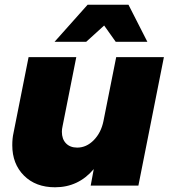

<svg xmlns="http://www.w3.org/2000/svg" viewBox="-20 -786 722 813"><path d="M32 -171Q32 -200 37 -222L101 -544H303L245 -252Q242 -239 242 -228Q242 -197 259.5 -179Q277 -161 307 -161Q346 -161 377 -192.5Q408 -224 418 -273L472 -544H674L566 0H364L377 -70Q312 7 213 7Q131 7 81.5 -42.5Q32 -92 32 -171ZM604 -609H470L421 -678L345 -609H211L351 -766H524Z"/></svg>

Font: Gontserrat ExtraBold
Style: Italic
Weight: 800
Italic angle: -11.3°
Designer: Julieta Ulanovsky
Foundry: Julieta Ulanovsky
Version: Version 6.001